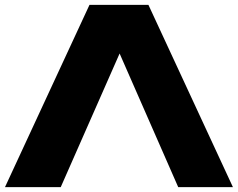

<svg xmlns="http://www.w3.org/2000/svg" viewBox="-20 -770 979 790"><path d="M229.9 0H0.5L348.2 -750H590.7L938.4 0H713.3L426.6 -653.7H517.9Z"/></svg>

Font: Unbounded Variable
Style: Regular
Weight: 400
Designer: Luke Prowse, Jean-Baptiste Morizot, Fátima Lázaro, Florian Runge
Foundry: NaN
Version: Version 1.600;FEAKit 1.0